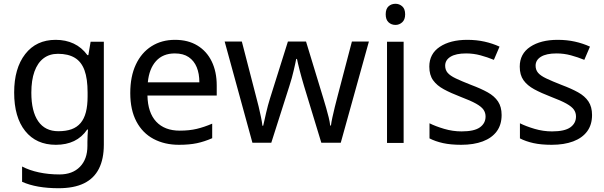

<svg xmlns="http://www.w3.org/2000/svg" viewBox="-20 -757 3201 1017"><path d="M275 -546Q328 -546 370.5 -526Q413 -506 443 -465H448L460 -536H530V9Q530 85 504 136.5Q478 188 425 214Q372 240 290 240Q232 240 183.5 231.5Q135 223 97 206V125Q135 145 186 156Q237 167 295 167Q364 167 403.5 126.5Q443 86 443 16V-5Q443 -17 444 -39.5Q445 -62 446 -71H442Q414 -30 372.5 -10Q331 10 276 10Q172 10 113.5 -63Q55 -136 55 -267Q55 -395 113.5 -470.5Q172 -546 275 -546ZM287 -472Q242 -472 210.5 -448Q179 -424 162.5 -378Q146 -332 146 -266Q146 -167 182.5 -114.5Q219 -62 289 -62Q330 -62 359 -72.5Q388 -83 407 -105.5Q426 -128 435 -163Q444 -198 444 -246V-267Q444 -340 427.5 -385Q411 -430 376 -451Q341 -472 287 -472Z M907 -546Q976 -546 1025.5 -516Q1075 -486 1101.5 -431.5Q1128 -377 1128 -304V-251H761Q763 -160 807.5 -112.5Q852 -65 932 -65Q983 -65 1022.5 -74.5Q1062 -84 1104 -102V-25Q1063 -7 1023 1.5Q983 10 928 10Q852 10 793.5 -21Q735 -52 702.5 -113.5Q670 -175 670 -264Q670 -352 699.5 -415Q729 -478 782.5 -512Q836 -546 907 -546ZM906 -474Q843 -474 806.5 -433.5Q770 -393 763 -321H1036Q1036 -367 1022 -401Q1008 -435 979.5 -454.5Q951 -474 906 -474Z M1590 -303Q1584 -324 1578 -344.5Q1572 -365 1567.5 -383.5Q1563 -402 1559 -418Q1555 -434 1553 -445H1549Q1547 -434 1543.5 -418Q1540 -402 1535.5 -383Q1531 -364 1525.5 -343.5Q1520 -323 1513 -302L1417 -1H1317L1170 -537H1261L1335 -251Q1343 -222 1350 -192.5Q1357 -163 1362.5 -136.5Q1368 -110 1370 -91H1374Q1377 -103 1381 -121Q1385 -139 1389.5 -159Q1394 -179 1399.5 -199Q1405 -219 1410 -235L1505 -537H1601L1693 -235Q1700 -212 1707.5 -186Q1715 -160 1721 -135.5Q1727 -111 1729 -92H1733Q1735 -109 1740.5 -134.5Q1746 -160 1753.5 -190.5Q1761 -221 1769 -251L1844 -537H1934L1785 -1H1682Z M2118 -536V0H2030V-536ZM2075 -737Q2095 -737 2110.5 -723.5Q2126 -710 2126 -681Q2126 -653 2110.5 -639Q2095 -625 2075 -625Q2053 -625 2038 -639Q2023 -653 2023 -681Q2023 -710 2038 -723.5Q2053 -737 2075 -737Z M2637 -148Q2637 -96 2611 -61Q2585 -26 2537 -8Q2489 10 2423 10Q2367 10 2326.5 1Q2286 -8 2255 -24V-104Q2287 -88 2332.5 -74.5Q2378 -61 2425 -61Q2492 -61 2522 -82.5Q2552 -104 2552 -140Q2552 -160 2541 -176Q2530 -192 2501.5 -208Q2473 -224 2420 -244Q2368 -264 2331 -284Q2294 -304 2274 -332Q2254 -360 2254 -404Q2254 -472 2309.5 -509Q2365 -546 2455 -546Q2504 -546 2546.5 -536.5Q2589 -527 2626 -510L2596 -440Q2562 -454 2525 -464Q2488 -474 2449 -474Q2395 -474 2366.5 -456.5Q2338 -439 2338 -409Q2338 -387 2351 -371.5Q2364 -356 2394.5 -341.5Q2425 -327 2476 -307Q2527 -288 2563 -268Q2599 -248 2618 -219.5Q2637 -191 2637 -148Z M3116 -148Q3116 -96 3090 -61Q3064 -26 3016 -8Q2968 10 2902 10Q2846 10 2805.5 1Q2765 -8 2734 -24V-104Q2766 -88 2811.5 -74.5Q2857 -61 2904 -61Q2971 -61 3001 -82.5Q3031 -104 3031 -140Q3031 -160 3020 -176Q3009 -192 2980.5 -208Q2952 -224 2899 -244Q2847 -264 2810 -284Q2773 -304 2753 -332Q2733 -360 2733 -404Q2733 -472 2788.5 -509Q2844 -546 2934 -546Q2983 -546 3025.5 -536.5Q3068 -527 3105 -510L3075 -440Q3041 -454 3004 -464Q2967 -474 2928 -474Q2874 -474 2845.5 -456.5Q2817 -439 2817 -409Q2817 -387 2830 -371.5Q2843 -356 2873.5 -341.5Q2904 -327 2955 -307Q3006 -288 3042 -268Q3078 -248 3097 -219.5Q3116 -191 3116 -148Z"/></svg>

Font: lguzrati25
Style: Book
Weight: 400
Designer: Jelle Bosma - Monotype Design Team, Universal Thirst
Foundry: Monotype Imaging Inc.
Version: Version 2.106